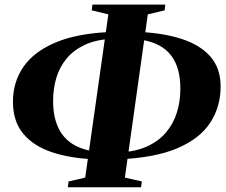

<svg xmlns="http://www.w3.org/2000/svg" viewBox="-20 -774 950 808"><path d="M265.5 14 268.5 -10.5 338.5 -26.5 436 -713.5 366 -730.5 369 -754.5H675.5L673 -730.5L602 -713.5L505.5 -26.5L577 -10.5L573.5 14ZM382.5 -103.5Q279 -107 200.5 -132.8Q122 -158.5 78.2 -210.8Q34.5 -263 34.5 -346Q34.5 -429 78.8 -493Q123 -557 214.5 -595.5Q306 -634 448.5 -639.5L446.5 -610.5Q381.5 -606.5 335.2 -584.5Q289 -562.5 259.8 -527Q230.5 -491.5 217 -446.2Q203.5 -401 203.5 -349.5Q203.5 -285 223.8 -239.8Q244 -194.5 285.2 -168.2Q326.5 -142 388.5 -135.5ZM477.5 -103.5 483 -133Q550.5 -135.5 599 -157.8Q647.5 -180 678.5 -216.5Q709.5 -253 724.2 -300Q739 -347 739 -400Q739 -468 717 -513Q695 -558 651.2 -582Q607.5 -606 541 -610.5L546.5 -640.5Q661 -637 742 -611Q823 -585 865.8 -535.5Q908.5 -486 908.5 -410.5Q908.5 -325 864.8 -257.8Q821 -190.5 726 -150Q631 -109.5 477.5 -103.5Z"/></svg>

Font: Merriweather 120pt ExtraBold
Style: Italic
Weight: 800
Italic angle: -7.8°
Version: Version 2.101